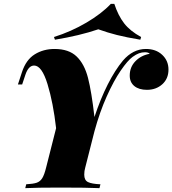

<svg xmlns="http://www.w3.org/2000/svg" viewBox="-20 -976 894 996"><path d="M854 -615Q854 -568 822 -539Q790 -510 742 -510Q701 -510 677 -529.5Q653 -549 653 -584Q653 -628 682.5 -658.5Q712 -689 757 -697Q749 -705 732 -705Q716 -705 701 -699.5Q686 -694 668 -681Q642 -662 606 -609.5Q570 -557 533.5 -475.5Q497 -394 470 -295L422 -106Q417 -89 417 -70Q417 -41 436.5 -31.5Q456 -22 501 -20L496 0Q433 -3 292 -3Q170 -3 111 0L116 -20Q152 -22 170 -28Q188 -34 199 -51.5Q210 -69 219 -106L271 -311Q256 -443 226.5 -539.5Q197 -636 157 -636Q128 -636 112 -589L95 -538H73L94 -602Q115 -666 160 -694Q205 -722 263 -722Q337 -722 377.5 -683Q418 -644 436.5 -572Q455 -500 470 -369Q501 -463 539 -538Q577 -613 618 -662Q670 -722 737 -722Q789 -722 821.5 -691.5Q854 -661 854 -615ZM265 -770 260 -784Q349 -812 428 -858.5Q507 -905 555 -956H573Q593 -895 624 -855Q655 -815 712 -784L708 -770Q636 -782 586.5 -794.5Q537 -807 490 -824Q393 -791 265 -770Z"/></svg>

Font: Playfair Display SC Black
Style: Italic
Weight: 900
Italic angle: -14°
Designer: Claus Eggers Sørensen
Foundry: Claus Eggers Sørensen
Version: Version 1.200; ttfautohint (v1.6)